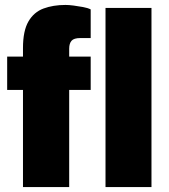

<svg xmlns="http://www.w3.org/2000/svg" viewBox="-20 -757 685 777"><path d="M73 0V-393H9V-528H73V-563Q73 -632 95 -670Q117 -708 156 -722.5Q195 -737 245 -737Q259 -737 278 -734.5Q297 -732 316 -728.5Q335 -725 347 -719V-603H305Q279 -603 269.5 -592Q260 -581 260 -560V-528H347V-393H260V0ZM407 0V-725H593V0Z"/></svg>

Font: Archivo SemiCondensed Black
Style: Regular
Weight: 900
Width: 4
Designer: Hector Gatti
Foundry: Omnibus-Type
Version: Version 2.001